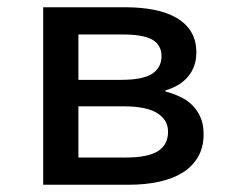

<svg xmlns="http://www.w3.org/2000/svg" viewBox="-20 -509 640 529"><path d="M99 0V-489H326Q368 -489 404 -482Q440 -475 466 -460Q492 -445 506.5 -421.5Q521 -398 521 -364Q521 -326 499 -299Q477 -272 436 -260V-257Q458 -251 477 -242Q496 -233 510 -219Q524 -205 532.5 -185.5Q541 -166 541 -140Q541 -103 525.5 -76.5Q510 -50 482.5 -33Q455 -16 417 -8Q379 0 335 0ZM196 -289H314Q374 -289 399.5 -306Q425 -323 425 -354Q425 -385 400 -399.5Q375 -414 318 -414H196ZM196 -75H327Q387 -75 415 -92.5Q443 -110 443 -146Q443 -179 413 -197.5Q383 -216 322 -216H196Z"/></svg>

Font: SauceCodePro Nerd Font Mono
Style: Regular
Weight: 500
Monospace: yes
Designer: Paul D. Hunt, Teo Tuominen
Foundry: Adobe Systems Incorporated
Version: Version 2.030;PS 1.000;hotconv 16.6.51;makeotf.lib2.5.65220;